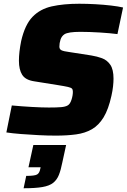

<svg xmlns="http://www.w3.org/2000/svg" viewBox="-20 -716 677 1025"><path d="M278 8Q234 8 185.5 5.5Q137 3 92 -0.5Q47 -4 14 -9L43 -153Q97 -148 151 -145Q205 -142 241 -142Q283 -142 306 -144Q329 -146 341 -153Q354 -160 361.5 -183Q369 -206 369 -226Q369 -237 364.5 -242.5Q360 -248 342.5 -252Q325 -256 287 -262L162 -282Q116 -289 98.5 -316.5Q81 -344 81 -392Q81 -437 93 -497Q113 -584 153.5 -626Q194 -668 256.5 -682Q319 -696 403 -696Q445 -696 489.5 -693.5Q534 -691 572.5 -686.5Q611 -682 637 -676L607 -534Q569 -539 513 -542.5Q457 -546 409 -546Q344 -546 324 -533Q309 -523 303 -504.5Q297 -486 297 -467Q297 -453 308.5 -447.5Q320 -442 351 -438L467 -420Q498 -415 525 -405Q552 -395 569 -370Q586 -345 586 -296Q586 -278 583.5 -255Q581 -232 575 -205Q559 -132 533 -89.5Q507 -47 470.5 -26Q434 -5 386 1.5Q338 8 278 8ZM106 289 120 223Q165 223 178 215.5Q191 208 195 185L197 177H132L158 58H333L313 150Q305 191 294.5 217.5Q284 244 264 260Q244 276 206.5 282.5Q169 289 106 289Z"/></svg>

Font: Saira ExtraBold
Style: Italic
Weight: 800
Italic angle: -12°
Designer: Hector Gatti with collaboration of the Omnibus-Type team
Foundry: Omnibus-Type
Version: Version 1.100; ttfautohint (v1.8.3)